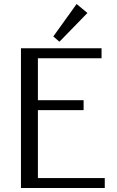

<svg xmlns="http://www.w3.org/2000/svg" viewBox="-20 -942 586 962"><path d="M85 0ZM363.8 -921.9 418 -877 277.8 -732.9 247.1 -759.3ZM504.9 0H85V-700.2H488.8V-649.9H169.9V-439.9H398.9V-390.1H169.9V-49.8H504.9Z"/></svg>

Font: Pfennig
Style: Medium
Weight: 500
Version: Version 20120410 ; ttfautohint (v0.8)